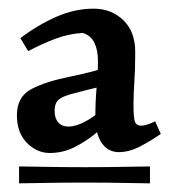

<svg xmlns="http://www.w3.org/2000/svg" viewBox="-20 -700 404 443"><path d="M24 -316Q69 -315 122 -314.5Q175 -314 228.5 -314.5Q282 -315 326 -316V-277Q282 -278 228.5 -278.5Q175 -279 122 -278.5Q69 -278 24 -277ZM196 -680Q237 -680 264.5 -653.5Q292 -627 292 -580Q292 -538 290 -511Q288 -484 288 -457Q288 -431 291 -420.5Q294 -410 306 -410Q317 -410 338 -420L351 -391Q328 -375 303 -362Q278 -349 254 -349Q229 -349 214.5 -370.5Q200 -392 200 -430Q200 -466 203 -499.5Q206 -533 206 -559Q206 -584 198 -601Q190 -618 171 -624Q138 -622 107.5 -610.5Q77 -599 45 -582L27 -612Q68 -643 110.5 -661.5Q153 -680 196 -680ZM250 -555 213 -500Q194 -496 179 -492Q164 -488 152 -485Q127 -479 116.5 -471Q106 -463 106 -444Q106 -427 114.5 -417.5Q123 -408 138 -408Q158 -408 184.5 -424Q211 -440 233 -466L240 -431Q227 -415 204.5 -395.5Q182 -376 154 -361.5Q126 -347 95 -347Q65 -347 42 -370.5Q19 -394 19 -434Q19 -477 52.5 -494.5Q86 -512 141 -523Q166 -528 193 -535Q220 -542 250 -555Z"/></svg>

Font: Ruwudu SemiBold
Style: Regular
Weight: 600
Designer: Becca Hirsbrunner Spalinger
Foundry: SIL International
Version: Version 3.000